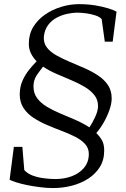

<svg xmlns="http://www.w3.org/2000/svg" viewBox="-20 -838 624 949"><path d="M495 -93.5Q495 -47 473.5 -12.5Q452 22 415.8 45.2Q379.5 68.5 334.8 80Q290 91.5 242.5 91.5Q211 91.5 177.8 87.2Q144.5 83 113.8 76.8Q83 70.5 60.2 63.2Q37.5 56 27.5 50L48.5 -112H90.5L100 2.5Q116 20.5 142.2 30Q168.5 39.5 198.2 43.2Q228 47 253.5 47Q298 47 335.5 32.8Q373 18.5 396 -9.5Q419 -37.5 419 -77Q419 -106 400.5 -126.2Q382 -146.5 351.5 -162Q321 -177.5 284.5 -191.2Q248 -205 211.8 -220.5Q175.5 -236 144.8 -256.2Q114 -276.5 95.8 -304.8Q77.5 -333 77.5 -372.5Q78 -409.5 91.2 -439.2Q104.5 -469 123.8 -493Q143 -517 161 -535Q143.5 -553 133 -574.2Q122.5 -595.5 122.5 -622Q122.5 -669 144.5 -705Q166.5 -741 202.8 -766Q239 -791 282.8 -804.2Q326.5 -817.5 370 -817.5Q414.5 -817.5 451.8 -811.2Q489 -805 516 -796.5Q543 -788 556 -780.5L537 -632H498L482.5 -743.5Q473 -754.5 452.5 -761.5Q432 -768.5 407 -772Q382 -775.5 358.5 -775.5Q337 -775 310.8 -769.2Q284.5 -763.5 260 -750.5Q235.5 -737.5 218.5 -715.2Q201.5 -693 197 -659.5Q194 -627.5 210.5 -605Q227 -582.5 256.8 -565.5Q286.5 -548.5 322.8 -533.2Q359 -518 395.8 -502Q432.5 -486 463.5 -465.8Q494.5 -445.5 513.2 -418Q532 -390.5 532 -351.5Q532 -325.5 520.8 -293.8Q509.5 -262 492.2 -232Q475 -202 456 -180.5Q474.5 -162 484.8 -143.2Q495 -124.5 495 -93.5ZM464.5 -313.5Q464.5 -345.5 446 -368.5Q427.5 -391.5 397.5 -409.2Q367.5 -427 331.5 -442Q295.5 -457 259.2 -472.8Q223 -488.5 193 -508.5Q178.5 -491 162 -466.8Q145.5 -442.5 145.5 -411Q145.5 -377 163.5 -352.8Q181.5 -328.5 211.5 -310.5Q241.5 -292.5 278 -277.2Q314.5 -262 352 -245.8Q389.5 -229.5 422 -208.5Q436 -229 450.2 -259.5Q464.5 -290 464.5 -313.5Z"/></svg>

Font: Merriweather 28pt Light
Style: Italic
Weight: 300
Italic angle: -7.8°
Version: Version 2.101